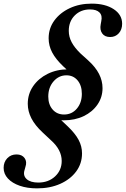

<svg xmlns="http://www.w3.org/2000/svg" viewBox="-81 -744 693 1058"><path d="M123 294Q69 294 27.5 279.5Q-14 265 -37.5 239.5Q-61 214 -61 181Q-61 149 -41 128Q-21 107 10 107Q40 107 54.5 127Q69 147 59 176L54 194Q45 224 66 243Q87 262 130 262Q186 262 222.5 228Q259 194 259 143Q259 82 201 30L154 -14Q112 -53 92 -92Q72 -131 72 -172Q72 -226 101.5 -269Q131 -312 181.5 -337Q232 -362 295 -362L311 -338L267 -379Q226 -418 206.5 -455Q187 -492 187 -533Q187 -588 218.5 -631Q250 -674 303.5 -699Q357 -724 424 -724Q499 -724 545.5 -693.5Q592 -663 592 -613Q592 -581 573.5 -560.5Q555 -540 526 -540Q496 -540 482 -560Q468 -580 474 -610L477 -627Q484 -658 467.5 -675Q451 -692 415 -692Q364 -692 331 -659Q298 -626 298 -574Q298 -541 314 -511Q330 -481 363 -449L404 -412Q445 -375 464.5 -337Q484 -299 484 -258Q484 -208 456 -167.5Q428 -127 380 -104Q332 -81 270 -81Q259 -81 246.5 -82Q234 -83 219 -85L235 -102L292 -48Q333 -9 352 26.5Q371 62 371 101Q371 157 339 200.5Q307 244 251 269Q195 294 123 294ZM272 -113Q315 -113 342.5 -145.5Q370 -178 370 -227Q370 -273 346.5 -301Q323 -329 285 -329Q243 -329 214 -295.5Q185 -262 185 -212Q185 -168 209 -140.5Q233 -113 272 -113Z"/></svg>

Font: Baskervville SemiBold
Style: Italic
Weight: 600
Italic angle: -18°
Version: Version 1.100